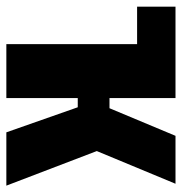

<svg xmlns="http://www.w3.org/2000/svg" viewBox="-4 -569 573 605"><g transform="rotate(90 282.5 -266.5)"><path d="M456 -285 565 0H397L318 -225H289V0H119V-412H1V-533H289V-325H321L408 -533H559Z"/></g></svg>

Font: Fira Sans Extra Condensed ExtraBold
Style: Regular
Weight: 800
Width: 1
Designer: Carrois Corporate & Edenspiekermann AG
Foundry: Carrois Corporate GbR & Edenspiekermann AG
Version: Version 4.203